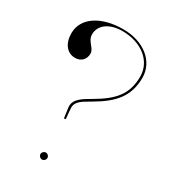

<svg xmlns="http://www.w3.org/2000/svg" viewBox="-186 -858 852 956"><g transform="rotate(30 240.0 -380.0)"><path d="M238 -762C108.5 -762 22.5 -703.5 22.5 -616C22.5 -557 53 -518 99 -518C133 -518 156 -541 156 -575C156 -606 114.5 -622 114.5 -662.5C114.5 -716 164 -752 238 -752C348 -752 427.5 -688 427.5 -600C427.5 -497 377.5 -443 278 -385C236.5 -360.5 194 -338.5 194 -295C194 -293 194.5 -291 194.5 -288.5L202.5 -229.5L212.5 -230.5C210 -252.5 207 -286.5 207 -295C207 -331.5 241 -348 284.5 -373.5C385 -432.5 440 -492.5 440 -600C440 -694 355 -762 238 -762ZM190 -17.5C190 -6.5 199.5 2.5 210 2.5C221 2.5 230 -7 230 -17.5C230 -28.5 220.5 -37.5 210 -37.5C199 -37.5 190 -28 190 -17.5Z"/></g></svg>

Font: ZnikomitNo24
Style: Regular
Weight: 500
Designer: gluk
Foundry: gluk
Version: Version 0.55